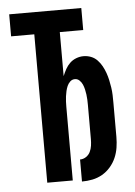

<svg xmlns="http://www.w3.org/2000/svg" viewBox="-53 -776 581 825"><g transform="rotate(-5 237.5 -363.5)"><path d="M267 8V-87Q281 -87 293 -95Q305 -103 311 -115.5Q317 -128 319 -142Q321 -156 321 -170V-318Q321 -329 320.5 -340.5Q320 -352 318.5 -363Q317 -374 314.5 -385Q312 -396 307.5 -406.5Q303 -417 294.5 -425Q286 -433 275 -433Q263 -433 254.5 -425Q246 -417 241.5 -406.5Q237 -396 234.5 -385Q232 -374 230.5 -363Q229 -352 228.5 -340.5Q228 -329 228 -318V0H118V-640H18V-735H329V-640H228V-450Q234 -465 242 -479.5Q250 -494 261.5 -505Q273 -516 288.5 -522Q304 -528 320 -528Q337 -528 352.5 -522Q368 -516 379.5 -504Q391 -492 399 -477.5Q407 -463 412.5 -447.5Q418 -432 421.5 -416Q425 -400 427.5 -383.5Q430 -367 430.5 -350.5Q431 -334 431 -318V-170Q431 -147 427.5 -124.5Q424 -102 415 -81Q406 -60 390.5 -42Q375 -24 355 -12.5Q335 -1 312.5 3.5Q290 8 267 8Z"/></g></svg>

Font: Iosevka QP
Style: Bold
Weight: 700
Designer: Belleve Invis
Foundry: Belleve Invis
Version: Version 20.0.0; ttfautohint (v1.8.4)